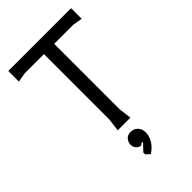

<svg xmlns="http://www.w3.org/2000/svg" viewBox="-275 -795 1126 1126"><g transform="rotate(-45 288.5 -232.0)"><path d="M236 0 246 -80V-664H331V-80L341 0ZM28 -612V-700H549V-612L489 -622H88ZM275 236 250 214V198L291 155L285 149L271 160Q253 160 241 146Q229 132 229 113Q229 94 242.5 77Q256 60 282 60Q310 60 327 78.5Q344 97 344 126Q344 151 328.5 180.5Q313 210 275 236Z"/></g></svg>

Font: AR One Sans
Style: Regular
Weight: 400
Designer: Niteesh Yadav
Foundry: Niteesh Yadav
Version: Version 1.001;gftools[0.9.33]